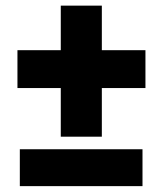

<svg xmlns="http://www.w3.org/2000/svg" viewBox="-20 -651 578 671"><path d="M335.9 -475.6H488.3V-343.3H335.9V-173.3H192.4V-343.3H41V-475.6H192.4V-631.3H335.9ZM478 -0.5H49.3V-129.4H478Z"/></svg>

Font: Roboto
Style: Regular
Weight: 900
Designer: Google
Version: Version 2.001171; 2014